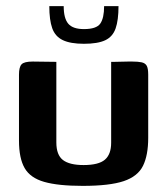

<svg xmlns="http://www.w3.org/2000/svg" viewBox="-20 -601 547 627"><path d="M164 -399V-136Q164 -95 185.5 -78.5Q207 -62 253 -62Q302 -62 322.5 -79.5Q343 -97 343 -135V-399Q344 -399 353.5 -399Q363 -399 375.5 -399.5Q388 -400 398.5 -400Q409 -400 412 -400Q431 -400 442.5 -397.5Q454 -395 459 -386.5Q464 -378 464 -357V-151Q464 -94 447 -59.5Q430 -25 384 -9.5Q338 6 250 6Q170 6 124.5 -7Q79 -20 60.5 -52Q42 -84 42 -142V-357Q42 -382 50.5 -391Q59 -400 87 -400Q106 -400 125 -399.5Q144 -399 164 -399ZM254 -458Q210 -458 185 -470Q160 -482 150.5 -509Q141 -536 141 -581H188Q188 -541 203 -523.5Q218 -506 254 -506Q295 -506 307.5 -524Q320 -542 320 -581H367Q367 -535 357.5 -508Q348 -481 323.5 -469.5Q299 -458 254 -458Z"/></svg>

Font: Genos SemiBold
Style: Regular
Weight: 600
Designer: Robert E. Leuschke
Foundry: Robert E. Leuschke
Version: Version 1.010